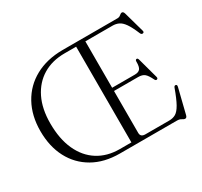

<svg xmlns="http://www.w3.org/2000/svg" viewBox="-150 -919 1195 1136"><g transform="rotate(-30 447.0 -351.0)"><path d="M386 -700H761.5Q775 -700 784.2 -708.5Q793.5 -717 801 -717Q811 -717 815.5 -701L854.5 -562Q858 -549.5 847.5 -547.5Q837 -545.5 832 -558Q811 -608.5 793 -634Q775 -659.5 756.2 -668.2Q737.5 -677 714 -677H529V-360H684Q709.5 -360 720.2 -373.2Q731 -386.5 730.5 -421.5Q730.5 -434.5 738.5 -435.5Q747 -437 750.5 -424L788.5 -285Q792 -272 782.5 -269.5Q774.5 -267 769 -278Q752.5 -312.5 737.5 -325.2Q722.5 -338 694 -338H529V-51.5Q529 -23 561.5 -23H725Q750.5 -23 769.5 -34.2Q788.5 -45.5 807 -78.2Q825.5 -111 849 -176Q853 -187.5 862.5 -186Q872.5 -184 868.5 -169L827 -1.5Q823 15 812.5 15Q803.5 15 793 7.5Q782.5 0 762.5 0H374Q268.5 0 192 -43.8Q115.5 -87.5 74.2 -166Q33 -244.5 33 -349.5Q33 -454.5 76.5 -533.5Q120 -612.5 199.5 -656Q279 -699.5 386 -700ZM106.5 -360Q106.5 -253.5 141 -178Q175.5 -102.5 238.5 -62.8Q301.5 -23 386.5 -23H466V-677H387.5Q302 -677 239 -639Q176 -601 141.2 -530Q106.5 -459 106.5 -360Z"/></g></svg>

Font: Fraunces 144pt Soft Light
Style: Regular
Weight: 300
Version: Version 1.000;[0bf87f6ff]